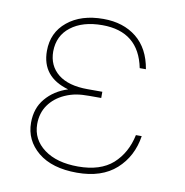

<svg xmlns="http://www.w3.org/2000/svg" viewBox="-68 -618 665 692"><g transform="rotate(10 264.5 -272.0)"><path d="M257.8 9.9Q166.5 9.9 115.1 -32.3Q63.9 -74.9 63.9 -139.2Q63.9 -192.5 94.1 -228Q124.3 -264.2 174.7 -280.5Q75.3 -308.6 75.3 -403.8Q75.3 -471.2 125 -511.7Q174.7 -552.6 256.4 -552.6Q329.5 -552.6 377.8 -513.8Q425.8 -475.1 438.2 -400.6H415.5Q389.6 -529.8 256.4 -529.8Q184.3 -529.8 141.3 -496.4Q98.7 -463.8 98 -406.2Q98 -353.7 136 -323.2Q173.7 -293.3 243.6 -293.3H297.6V-270.6H254.3Q240.8 -270.6 229.4 -269.9Q218 -269.2 207.4 -267.4Q196.7 -265.6 186.3 -262.4Q175.8 -259.2 164.8 -254.3Q128.6 -237.9 107.6 -208.3Q86.6 -178.6 86.6 -137.8Q87 -81.7 133.5 -47.2Q179.7 -12.8 257.8 -12.8Q339.1 -12.8 384.6 -52.9Q430 -93.8 443.9 -160.5H465.2Q453.5 -84.5 400.9 -37.3Q348.4 9.9 257.8 9.9Z"/></g></svg>

Font: Linik Sans Thin
Style: Regular
Weight: 100
Designer: Fonts by Rasmus Andersson / Changes by Cristiano Sobral with parts from Marc Monis
Foundry: rsms
Version: Version 3.020; ttfautohint (v1.6)